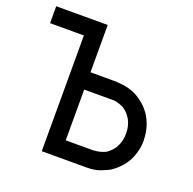

<svg xmlns="http://www.w3.org/2000/svg" viewBox="-122 -813 930 927"><g transform="rotate(20 343.5 -349.0)"><path d="M186.5 -603.5H169.9H132.8H107.4H80.1H55.7H32.2H12.7V-621.1V-624V-627V-635.7V-645.5V-652.3V-658.2V-666V-672.9V-690.4H277.3V-447.3H293H326.2H351.6H377H385.7H393.6H401.4H414.1Q415 -447.3 415 -446.3Q479.5 -444.3 524.4 -417Q573.2 -387.7 600.6 -341.8Q629.9 -291 630.9 -230.5Q630.9 -229.5 631.8 -228.5Q631.8 -169.9 604.5 -117.2Q578.1 -71.3 531.2 -40Q519.5 -33.2 489.3 -21Q459 -8.8 418 -8.8H186.5ZM424.8 -358.4H423.8H422.9H417H397.5H377.9H349.6H321.3H290H277.3V-97.7H417Q456.1 -99.6 483.4 -114.3Q496.1 -124 506.8 -134.8Q540 -171.9 540 -229.5Q540 -266.6 523.4 -297.9Q514.6 -311.5 504.9 -323.2Q494.1 -334 482.4 -341.8Q458 -354.5 433.6 -358.4Z"/></g></svg>

Font: LeFont
Style: Default
Weight: 400
Designer: Leryon MEDIA
Version: Version 1.0